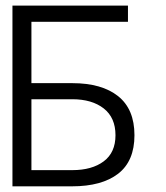

<svg xmlns="http://www.w3.org/2000/svg" viewBox="-20 -657 586 677"><path d="M387.2 -180.2Q387.2 -242.2 345.7 -274.7Q304.2 -307.1 234.9 -307.1H90.8V-57.1H234.9Q304.2 -57.1 345.7 -88.1Q387.2 -119.1 387.2 -180.2ZM90.8 -363.8H234.9Q338.9 -363.8 396.5 -317.9Q454.1 -272 454.1 -180.2Q454.1 -88.9 396.5 -44.4Q338.9 0 233.9 0H23.9V-637.2H431.2V-580.1H90.8Z"/></svg>

Font: Anonymous Pro
Style: Regular
Weight: 400
Monospace: yes
Designer: Mark Simonson
Version: Version 1.003